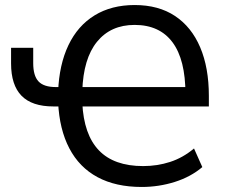

<svg xmlns="http://www.w3.org/2000/svg" viewBox="-20 -734 912 763"><path d="M543 9Q440 9 367.5 -30Q295 -69 255.5 -144.5Q216 -220 211 -327L228 -311H192Q107 -311 65.5 -353.5Q24 -396 24 -482V-544H112V-483Q112 -433 133 -410.5Q154 -388 202 -388H227L211 -370Q215 -477 252 -554.5Q289 -632 356 -673Q423 -714 515 -714Q610 -714 675.5 -670.5Q741 -627 775.5 -546Q810 -465 810 -353V-311H290L307 -325Q313 -199 373 -136.5Q433 -74 549 -74Q605 -74 656 -90.5Q707 -107 751 -144L784 -70Q738 -31 674.5 -11Q611 9 543 9ZM515 -635Q420 -635 365.5 -568Q311 -501 307 -372L292 -388H735L717 -360Q717 -497 665.5 -566Q614 -635 515 -635Z"/></svg>

Font: Nunito Sans 10pt SemiCondensed Medium
Style: Regular
Weight: 500
Width: 4
Designer: Vernon Adams
Foundry: Vernon Adams
Version: Version 3.101;gftools[0.9.27]